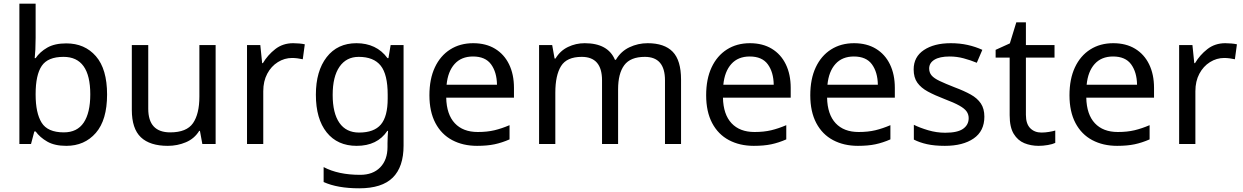

<svg xmlns="http://www.w3.org/2000/svg" viewBox="-20 -780 6735 1040"><path d="M173 -575Q173 -541 171.5 -511.5Q170 -482 168 -465H173Q196 -499 236 -522Q276 -545 339 -545Q439 -545 499.5 -475.5Q560 -406 560 -268Q560 -130 499 -60Q438 10 339 10Q276 10 236 -13Q196 -36 173 -68H166L148 0H85V-760H173ZM324 -472Q239 -472 206 -423Q173 -374 173 -271V-267Q173 -168 205.5 -115.5Q238 -63 326 -63Q398 -63 433.5 -116Q469 -169 469 -269Q469 -472 324 -472Z M1148 -536V0H1076L1063 -71H1059Q1033 -29 987 -9.5Q941 10 889 10Q792 10 743 -36.5Q694 -83 694 -185V-536H783V-191Q783 -63 902 -63Q991 -63 1025.5 -113Q1060 -163 1060 -257V-536Z M1568 -546Q1583 -546 1600.5 -544.5Q1618 -543 1631 -540L1620 -459Q1607 -462 1591.5 -464Q1576 -466 1562 -466Q1521 -466 1485 -443.5Q1449 -421 1427.5 -380.5Q1406 -340 1406 -286V0H1318V-536H1390L1400 -438H1404Q1430 -482 1471 -514Q1512 -546 1568 -546Z M1911 -546Q1964 -546 2006.5 -526Q2049 -506 2079 -465H2084L2096 -536H2166V9Q2166 124 2107.5 182Q2049 240 1926 240Q1808 240 1733 206V125Q1812 167 1931 167Q2000 167 2039.5 126.5Q2079 86 2079 16V-5Q2079 -17 2080 -39.5Q2081 -62 2082 -71H2078Q2024 10 1912 10Q1808 10 1749.5 -63Q1691 -136 1691 -267Q1691 -395 1749.5 -470.5Q1808 -546 1911 -546ZM1923 -472Q1856 -472 1819 -418.5Q1782 -365 1782 -266Q1782 -167 1818.5 -114.5Q1855 -62 1925 -62Q2006 -62 2043 -105.5Q2080 -149 2080 -246V-267Q2080 -377 2042 -424.5Q2004 -472 1923 -472Z M2543 -546Q2612 -546 2661.5 -516Q2711 -486 2737.5 -431.5Q2764 -377 2764 -304V-251H2397Q2399 -160 2443.5 -112.5Q2488 -65 2568 -65Q2619 -65 2658.5 -74.5Q2698 -84 2740 -102V-25Q2699 -7 2659 1.5Q2619 10 2564 10Q2488 10 2429.5 -21Q2371 -52 2338.5 -113.5Q2306 -175 2306 -264Q2306 -352 2335.5 -415Q2365 -478 2418.5 -512Q2472 -546 2543 -546ZM2542 -474Q2479 -474 2442.5 -433.5Q2406 -393 2399 -321H2672Q2671 -389 2640 -431.5Q2609 -474 2542 -474Z M3488 -546Q3579 -546 3624 -499.5Q3669 -453 3669 -349V0H3582V-345Q3582 -472 3473 -472Q3395 -472 3361.5 -427Q3328 -382 3328 -296V0H3241V-345Q3241 -472 3131 -472Q3050 -472 3019 -422Q2988 -372 2988 -278V0H2900V-536H2971L2984 -463H2989Q3014 -505 3056.5 -525.5Q3099 -546 3147 -546Q3273 -546 3311 -456H3316Q3343 -502 3389.5 -524Q3436 -546 3488 -546Z M4042 -546Q4111 -546 4160.5 -516Q4210 -486 4236.5 -431.5Q4263 -377 4263 -304V-251H3896Q3898 -160 3942.5 -112.5Q3987 -65 4067 -65Q4118 -65 4157.5 -74.5Q4197 -84 4239 -102V-25Q4198 -7 4158 1.5Q4118 10 4063 10Q3987 10 3928.5 -21Q3870 -52 3837.5 -113.5Q3805 -175 3805 -264Q3805 -352 3834.5 -415Q3864 -478 3917.5 -512Q3971 -546 4042 -546ZM4041 -474Q3978 -474 3941.5 -433.5Q3905 -393 3898 -321H4171Q4170 -389 4139 -431.5Q4108 -474 4041 -474Z M4606 -546Q4675 -546 4724.5 -516Q4774 -486 4800.5 -431.5Q4827 -377 4827 -304V-251H4460Q4462 -160 4506.5 -112.5Q4551 -65 4631 -65Q4682 -65 4721.5 -74.5Q4761 -84 4803 -102V-25Q4762 -7 4722 1.5Q4682 10 4627 10Q4551 10 4492.5 -21Q4434 -52 4401.5 -113.5Q4369 -175 4369 -264Q4369 -352 4398.5 -415Q4428 -478 4481.5 -512Q4535 -546 4606 -546ZM4605 -474Q4542 -474 4505.5 -433.5Q4469 -393 4462 -321H4735Q4734 -389 4703 -431.5Q4672 -474 4605 -474Z M5312 -148Q5312 -70 5254 -30Q5196 10 5098 10Q5042 10 5001.5 1Q4961 -8 4930 -24V-104Q4962 -88 5007.5 -74.5Q5053 -61 5100 -61Q5167 -61 5197 -82.5Q5227 -104 5227 -140Q5227 -160 5216 -176Q5205 -192 5176.5 -208Q5148 -224 5095 -244Q5043 -264 5006 -284Q4969 -304 4949 -332Q4929 -360 4929 -404Q4929 -472 4984.5 -509Q5040 -546 5130 -546Q5179 -546 5221.5 -536.5Q5264 -527 5301 -510L5271 -440Q5237 -454 5200 -464Q5163 -474 5124 -474Q5070 -474 5041.5 -456.5Q5013 -439 5013 -409Q5013 -387 5026 -371.5Q5039 -356 5069.5 -341.5Q5100 -327 5151 -307Q5202 -288 5238 -268Q5274 -248 5293 -219.5Q5312 -191 5312 -148Z M5621 -62Q5641 -62 5662 -65.5Q5683 -69 5696 -73V-6Q5682 1 5656 5.5Q5630 10 5606 10Q5564 10 5528.5 -4.5Q5493 -19 5471 -55Q5449 -91 5449 -156V-468H5373V-510L5450 -545L5485 -659H5537V-536H5692V-468H5537V-158Q5537 -109 5560.5 -85.5Q5584 -62 5621 -62Z M6010 -546Q6079 -546 6128.5 -516Q6178 -486 6204.5 -431.5Q6231 -377 6231 -304V-251H5864Q5866 -160 5910.5 -112.5Q5955 -65 6035 -65Q6086 -65 6125.5 -74.5Q6165 -84 6207 -102V-25Q6166 -7 6126 1.5Q6086 10 6031 10Q5955 10 5896.5 -21Q5838 -52 5805.5 -113.5Q5773 -175 5773 -264Q5773 -352 5802.5 -415Q5832 -478 5885.5 -512Q5939 -546 6010 -546ZM6009 -474Q5946 -474 5909.5 -433.5Q5873 -393 5866 -321H6139Q6138 -389 6107 -431.5Q6076 -474 6009 -474Z M6617 -546Q6632 -546 6649.5 -544.5Q6667 -543 6680 -540L6669 -459Q6656 -462 6640.5 -464Q6625 -466 6611 -466Q6570 -466 6534 -443.5Q6498 -421 6476.5 -380.5Q6455 -340 6455 -286V0H6367V-536H6439L6449 -438H6453Q6479 -482 6520 -514Q6561 -546 6617 -546Z"/></svg>

Font: Noto Sans Pahawh Hmong
Style: Regular
Weight: 400
Designer: Monotype Design Team
Foundry: Monotype Imaging Inc.
Version: Version 2.001; ttfautohint (v1.8.4.7-5d5b)